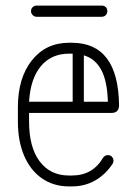

<svg xmlns="http://www.w3.org/2000/svg" viewBox="-20 -663 481 687"><path d="M383 -77Q357 -38 320 -17Q283 4 237 4H227Q172 4 130.5 -24.5Q89 -53 66.5 -105.5Q44 -158 44 -228V-279Q44 -384 94 -447Q144 -510 227 -510H237Q403 -510 406 -287Q406 -259 379 -259H84V-228Q84 -136 122 -85.5Q160 -35 227 -35H237Q312 -35 349 -99Q356 -108 366 -108Q375 -108 380.5 -102Q386 -96 386 -88Q386 -82 383 -77ZM227 -471Q164 -471 126.5 -426.5Q89 -382 84 -299H240V-471H237ZM366 -299Q364 -372 342.5 -412.5Q321 -453 280 -465V-299ZM344 -643Q353 -643 358.5 -637.5Q364 -632 364 -623Q364 -615 358.5 -609Q353 -603 344 -603H111Q103 -603 97 -609Q91 -615 91 -623Q91 -632 97 -637.5Q103 -643 111 -643Z"/></svg>

Font: Libertine Sup Light
Style: Regular
Weight: 300
Designer: Bastien Sozeau
Foundry: NBR — Bastien Sozeau
Version: Version 2.003; ttfautohint (v1.8.4.7-5d5b);gftools[0.9.33]